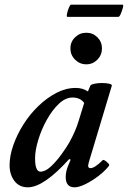

<svg xmlns="http://www.w3.org/2000/svg" viewBox="-20 -788 547 821"><path d="M99 13Q62 13 41.5 -14.5Q21 -42 21 -81Q21 -122 37 -167.5Q53 -213 80.5 -256.5Q108 -300 144.5 -335Q181 -370 221.5 -391Q262 -412 304 -412Q334 -412 356 -397L366 -421Q369 -427 384 -430Q399 -433 416.5 -433Q434 -433 447 -430Q460 -427 458 -421L360 -95Q358 -87 357.5 -84Q357 -81 357 -79Q357 -69 367 -69Q385 -69 419 -103Q422 -106 429.5 -101Q437 -96 443 -89.5Q449 -83 446 -79Q429 -57 401 -35.5Q373 -14 345 -0.5Q317 13 299 13Q261 13 261 -31Q261 -43 263.5 -54.5Q266 -66 270 -76L282 -105L276 -108Q167 13 99 13ZM153 -54Q174 -54 197.5 -76Q221 -98 242.5 -127.5Q264 -157 277 -180Q303 -227 316 -270L340 -348Q323 -371 290 -371Q260 -371 231.5 -344Q203 -317 180 -275.5Q157 -234 143.5 -189.5Q130 -145 130 -111Q130 -54 153 -54ZM349 -513Q321 -513 301 -533Q281 -553 281 -581Q281 -609 301 -628.5Q321 -648 349 -648Q377 -648 396.5 -628.5Q416 -609 416 -581Q416 -553 396.5 -533Q377 -513 349 -513ZM268 -716Q264 -716 266.5 -729Q269 -742 274.5 -755Q280 -768 284 -768H504Q509 -768 505.5 -755Q502 -742 496.5 -729Q491 -716 486 -716Z"/></svg>

Font: Junicode
Style: Bold Italic
Weight: 700
Italic angle: -11°
Designer: Peter S. Baker
Version: Version 2.100; ttfautohint (v1.8.4)